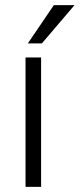

<svg xmlns="http://www.w3.org/2000/svg" viewBox="-20 -732 312 752"><path d="M141 0H80V-507H141ZM144 -562H89L191 -712H272Z"/></svg>

Font: Hind Madurai Light
Style: Regular
Weight: 300
Designer: Jyotish Sonowal
Foundry: Indian Type Foundry
Version: Version 1.001;PS 1.0;hotconv 1.0.86;makeotf.lib2.5.63406; tt